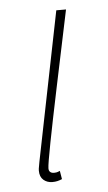

<svg xmlns="http://www.w3.org/2000/svg" viewBox="-43 -509 311 551"><g transform="rotate(-5 113.0 -233.0)"><path d="M86 12Q71 12 60.5 3Q50 -6 50 -24Q50 -29 51.5 -36Q53 -43 54 -50L140 -478H168Q143 -359 122.5 -261Q102 -163 90 -101Q78 -39 78 -28Q78 -21 82 -17.5Q86 -14 93 -14Q96 -14 99.5 -14.5Q103 -15 110 -18L114 6Q107 9 100.5 10.5Q94 12 86 12Z"/></g></svg>

Font: Source Sans Variable
Style: Italic
Weight: 200
Italic angle: -11°
Designer: Paul D. Hunt
Foundry: Adobe Systems Incorporated
Version: Version 3.006;hotconv 1.0.111;makeotfexe 2.5.65597